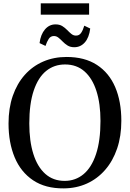

<svg xmlns="http://www.w3.org/2000/svg" viewBox="-20 -1082 754 1114"><path d="M350.5 11Q243.5 12 172 -36Q100.5 -84 65 -169.2Q29.5 -254.5 29.5 -365.5Q29.5 -454.5 54.2 -526Q79 -597.5 124.2 -648Q169.5 -698.5 231 -725Q292.5 -751.5 366 -751.5Q471.5 -751.5 542.2 -705.5Q613 -659.5 648.5 -576.2Q684 -493 684 -381Q684 -292 659.5 -220Q635 -148 590.2 -96.5Q545.5 -45 484.5 -17.2Q423.5 10.5 350.5 11ZM355 -32.5Q418 -32.5 464.8 -71.5Q511.5 -110.5 537.2 -188Q563 -265.5 563 -380.5Q563 -480.5 539.5 -554Q516 -627.5 470.2 -667.8Q424.5 -708 357.5 -708Q294.5 -708 248 -670.5Q201.5 -633 175.8 -556.8Q150 -480.5 150 -365.5Q150 -263.5 173.5 -188.8Q197 -114 242.8 -73.2Q288.5 -32.5 355 -32.5ZM411 -808Q388 -808 372 -818Q356 -828 343.8 -840.8Q331.5 -853.5 319.5 -863.2Q307.5 -873 293 -873Q273.5 -873 262.8 -856.5Q252 -840 244 -815.5L209.5 -832Q216 -882.5 241 -911.5Q266 -940.5 302 -940.5Q325.5 -940.5 341.2 -930.8Q357 -921 369.5 -908Q382 -895 394 -885.2Q406 -875.5 420.5 -875.5Q439.5 -875 450.5 -891Q461.5 -907 469 -933L503.5 -916.5Q497 -864 472.2 -836Q447.5 -808 411 -808ZM497 -1062.5V-997H216.5V-1062.5Z"/></svg>

Font: Merriweather 60pt
Style: Regular
Weight: 400
Version: Version 2.100